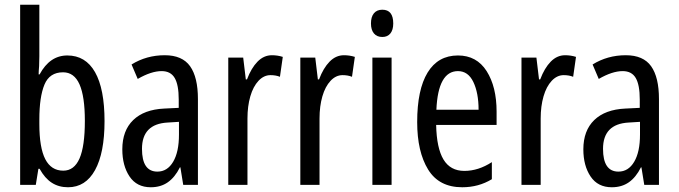

<svg xmlns="http://www.w3.org/2000/svg" viewBox="-20 -780 2863 810"><path d="M146 -543 145 -501Q143 -479 143 -466H147Q190 -546 264 -546Q341 -546 381 -475.5Q421 -405 421 -269Q421 -135 381 -62.5Q341 10 267 10Q228 10 198.5 -9Q169 -28 147 -68H142L131 0H65V-760H146ZM146 -276V-257Q146 -157 171 -108.5Q196 -60 247 -60Q293 -60 315.5 -111.5Q338 -163 338 -270Q338 -373 315.5 -424Q293 -475 246 -475Q189 -475 167.5 -423Q146 -371 146 -276Z M815 -362V0H753L741 -74H739Q718 -32 688 -11Q658 10 616 10Q557 10 526.5 -35.5Q496 -81 496 -150Q496 -229 542 -273.5Q588 -318 673 -322L734 -325V-360Q734 -422 717 -451Q700 -480 662 -480Q618 -480 561 -447L535 -508Q598 -547 675 -547Q749 -547 782 -500.5Q815 -454 815 -362ZM687 -263Q579 -257 579 -152Q579 -56 644 -56Q686 -56 710.5 -97.5Q735 -139 735 -212V-266Z M1173 -540 1161 -456Q1144 -463 1121 -463Q1093 -463 1070.5 -439Q1048 -415 1036 -373.5Q1024 -332 1024 -280V0H943V-537H1006L1017 -445H1022Q1040 -493 1066.5 -520Q1093 -547 1127 -547Q1151 -547 1173 -540Z M1477 -540 1465 -456Q1448 -463 1425 -463Q1397 -463 1374.5 -439Q1352 -415 1340 -373.5Q1328 -332 1328 -280V0H1247V-537H1310L1321 -445H1326Q1344 -493 1370.5 -520Q1397 -547 1431 -547Q1455 -547 1477 -540Z M1639 -681Q1639 -654 1627 -639Q1615 -624 1593 -624Q1570 -624 1557.5 -639Q1545 -654 1545 -681Q1545 -709 1557.5 -724Q1570 -739 1593 -739Q1639 -739 1639 -681ZM1632 0H1551V-537H1632Z M2075 -309V-253H1820Q1822 -155 1851 -107Q1880 -59 1939 -59Q1998 -59 2055 -96V-24Q1999 10 1930 10Q1832 10 1786 -65Q1740 -140 1740 -265Q1740 -402 1784 -474Q1828 -546 1912 -546Q1991 -546 2033 -480Q2075 -414 2075 -309ZM1821 -317H1999Q1999 -388 1977 -434Q1955 -480 1912 -480Q1828 -480 1821 -317Z M2410 -540 2398 -456Q2381 -463 2358 -463Q2330 -463 2307.5 -439Q2285 -415 2273 -373.5Q2261 -332 2261 -280V0H2180V-537H2243L2254 -445H2259Q2277 -493 2303.5 -520Q2330 -547 2364 -547Q2388 -547 2410 -540Z M2760 -362V0H2698L2686 -74H2684Q2663 -32 2633 -11Q2603 10 2561 10Q2502 10 2471.5 -35.5Q2441 -81 2441 -150Q2441 -229 2487 -273.5Q2533 -318 2618 -322L2679 -325V-360Q2679 -422 2662 -451Q2645 -480 2607 -480Q2563 -480 2506 -447L2480 -508Q2543 -547 2620 -547Q2694 -547 2727 -500.5Q2760 -454 2760 -362ZM2632 -263Q2524 -257 2524 -152Q2524 -56 2589 -56Q2631 -56 2655.5 -97.5Q2680 -139 2680 -212V-266Z"/></svg>

Font: Noto Sans UI Cond
Style: Regular
Weight: 400
Width: 3
Designer: Monotype Design Team
Foundry: Monotype Imaging Inc.
Version: Version 1.001